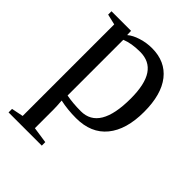

<svg xmlns="http://www.w3.org/2000/svg" viewBox="-197 -576 894 894"><g transform="rotate(45 250.0 -129.0)"><path d="M74.2 -424.8 22 -437V-459H150.9L151.9 -432.1Q172.4 -449.7 206.8 -460.4Q241.2 -471.2 276.9 -471.2Q364.7 -471.2 412.8 -410.2Q460.9 -349.1 460.9 -234.9Q460.9 -118.2 408.4 -54.2Q356 9.8 256.8 9.8Q201.7 9.8 151.9 -1Q154.8 34.2 154.8 54.2V178.2L234.9 189.9V212.9H16.1V189.9L74.2 178.2ZM373 -234.9Q373 -328.6 342.5 -374.3Q312 -419.9 250 -419.9Q192.9 -419.9 154.8 -403.8V-37.1Q198.2 -28.8 250 -28.8Q373 -28.8 373 -234.9Z"/></g></svg>

Font: Liberation Serif
Style: Regular
Weight: 400
Designer: Steve Matteson
Foundry: Ascender Corporation
Version: Version 2.1.5